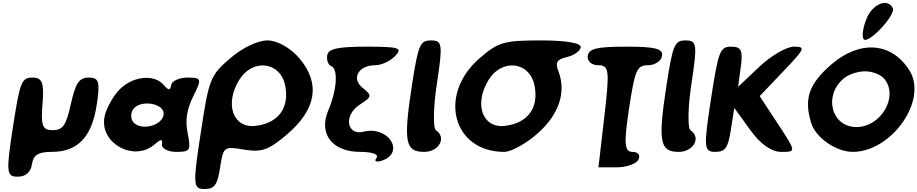

<svg xmlns="http://www.w3.org/2000/svg" viewBox="-20 -1072 6174 1292"><path d="M67 -217C20 87 23 117 99 117C153 117 187 87 195 33C205 -30 237 -50 329 -50C503 -50 598 -150 631 -367C655 -521 646 -550 578 -550C513 -550 489 -515 457 -373C425 -227 403 -196 334 -196C265 -196 254 -227 266 -373C278 -515 264 -550 199 -550C125 -550 114 -521 67 -217Z M774 -458C730 -408 689 -327 682 -279C655 -104 884 18 1020 -100C1064 -138 1076 -138 1070 -100C1066 -73 1111 -50 1165 -50C1260 -50 1266 -58 1243 -175C1225 -263 1237 -337 1281 -425C1340 -542 1336 -550 1241 -550C1187 -550 1136 -527 1132 -500C1126 -462 1114 -462 1082 -500C1015 -579 860 -558 774 -458ZM1081 -300C1070 -225 928 -190 877 -250C858 -273 858 -313 877 -338C928 -406 1092 -375 1081 -300Z M1528 -679C1394 -563 1386 -541 1331 -179C1277 171 1279 200 1356 200C1424 200 1443 173 1461 56C1483 -86 1486 -88 1624 -65C1742 -46 1788 -62 1913 -169C2110 -338 2137 -511 1995 -679C1935 -750 1846 -800 1780 -800C1714 -800 1610 -750 1528 -679ZM1899 -496C1929 -346 1853 -243 1700 -225C1548 -207 1490 -371 1589 -533C1679 -681 1867 -658 1899 -496Z M2182 -700C2177 -667 2188 -636 2208 -628C2257 -609 2248 -467 2189 -329C2122 -172 2215 -50 2403 -50C2486 -50 2532 -33 2513 -8C2495 15 2513 22 2553 8C2708 -48 2592 -227 2428 -186C2312 -157 2290 -296 2401 -368C2484 -422 2486 -428 2419 -482C2342 -545 2393 -633 2505 -633C2547 -633 2607 -661 2640 -696C2691 -750 2666 -758 2445 -758C2253 -758 2189 -744 2182 -700Z M2751 -492C2694 -117 2707 -50 2834 -50C2934 -50 2987 -146 2914 -195C2893 -209 2896 -352 2920 -510C2960 -772 2957 -800 2881 -800C2806 -800 2794 -771 2751 -492Z M3206 -679C2925 -435 3027 -50 3373 -50C3419 -50 3518 -104 3594 -171C3741 -299 3792 -450 3738 -592C3715 -652 3725 -671 3795 -688C3843 -699 3884 -729 3888 -754C3892 -782 3791 -800 3620 -800C3370 -800 3333 -789 3206 -679ZM3577 -496C3607 -346 3531 -243 3378 -225C3226 -207 3168 -371 3267 -533C3357 -681 3545 -658 3577 -496Z M3935 -696C3930 -661 3960 -633 4006 -633C4079 -633 4083 -598 4047 -290L4007 54H4128C4195 54 4262 31 4276 2C4291 -27 4274 -50 4236 -50C4182 -50 4177 -104 4213 -342C4253 -604 4266 -633 4341 -633C4387 -633 4430 -662 4435 -696C4442 -745 4390 -758 4194 -758C3998 -758 3942 -745 3935 -696Z M4464 -492C4407 -117 4420 -50 4547 -50C4647 -50 4700 -146 4627 -195C4606 -209 4609 -352 4633 -510C4673 -772 4670 -800 4594 -800C4519 -800 4507 -771 4464 -492Z M4764 -404C4714 -79 4717 -50 4793 -50C4861 -50 4879 -77 4898 -198L4921 -346L5028 -198C5097 -102 5171 -50 5237 -50C5339 -50 5338 -50 5215 -238L5092 -425L5251 -592C5398 -746 5403 -758 5322 -758C5274 -758 5169 -698 5090 -623L4947 -488L4965 -623C4980 -731 4968 -758 4901 -758C4825 -758 4814 -729 4764 -404Z M5574 -638C5423 -507 5389 -408 5438 -246C5468 -146 5606 -50 5718 -50C5980 -50 6224 -397 6101 -596C5982 -788 5767 -805 5574 -638ZM5930 -542C6029 -425 5910 -217 5743 -217C5576 -217 5520 -425 5655 -542C5688 -571 5751 -592 5801 -592C5851 -592 5905 -571 5930 -542ZM5811 -946C5787 -888 5778 -824 5792 -808C5822 -772 6009 -971 5988 -1017C5955 -1088 5851 -1046 5811 -946Z"/></svg>

Font: Hussar Skorodowane
Style: Ky
Weight: 700
Foundry: Cannot Into Space Fonts
Version: Version 0.892